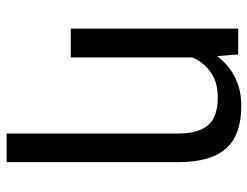

<svg xmlns="http://www.w3.org/2000/svg" viewBox="-108 -470 781 606"><g transform="rotate(90 283.0 -167.5)"><path d="M152.3 -528.3 157.7 -461.9Q216.3 -538.1 314 -538.1Q406.7 -538.1 449.2 -490Q491.7 -441.9 492.2 -342.3V202.6H401.9V-336.9Q401.9 -403.3 375.5 -433.6Q349.1 -463.9 286.6 -463.9Q241.7 -463.9 210 -442.6Q178.2 -421.4 161.6 -383.3V0H70.8V-528.3Z"/></g></svg>

Font: MAUL
Style: Regular
Weight: 400
Designer: MAUL
Version: Version 1.0; 2020; ttfautohint (v1.8.3)